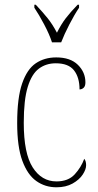

<svg xmlns="http://www.w3.org/2000/svg" viewBox="-20 -786 417 816"><path d="M220 10Q172 10 134.5 -16.5Q97 -43 75 -102.5Q53 -162 53 -263Q53 -370 74 -431Q95 -492 132 -517Q169 -542 219 -542Q279 -542 311 -510.5Q343 -479 343 -436Q343 -420 335.5 -413Q328 -406 318 -406Q318 -457 294.5 -487Q271 -517 217 -517Q176 -517 145.5 -494.5Q115 -472 98 -417Q81 -362 81 -264Q81 -134 119 -74.5Q157 -15 220 -15Q270 -15 297.5 -45Q325 -75 338 -111Q346 -102 346 -84Q346 -66 331.5 -44Q317 -22 288.5 -6Q260 10 220 10ZM201 -606Q190 -640 167.5 -682.5Q145 -725 126 -753V-766H132Q162 -734 182.5 -708.5Q203 -683 222 -647Q240 -683 259.5 -708.5Q279 -734 310 -766H316V-753Q297 -725 275 -682.5Q253 -640 240 -606Z"/></svg>

Font: Noto Serif Tamil Condensed Thin
Style: Regular
Weight: 100
Width: 3
Designer: Indian Type Foundry, Tom Grace, and the Monotype Design Team
Foundry: Monotype Imaging Inc.
Version: Version 2.004; ttfautohint (v1.8.4.7-5d5b)